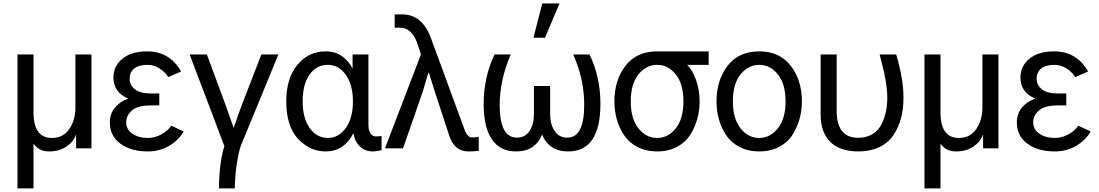

<svg xmlns="http://www.w3.org/2000/svg" viewBox="-20 -850 6296 1100"><path d="M80.1 229.5V-538.1H171.9V-207Q171.9 -59.6 277.3 -59.6Q342.8 -59.6 377.4 -111.3Q412.1 -163.1 412.1 -233.4V-538.1H503.9V0H416V-78.1H415Q401.4 -38.1 360.4 -10.3Q319.3 17.6 260.7 17.6Q203.1 17.6 171.9 -27.3V229.5Z M609.4 -148.4Q609.4 -200.2 640.1 -235.4Q670.9 -270.5 714.8 -285.2Q629.9 -321.3 629.9 -405.3Q629.9 -471.7 681.6 -513.7Q733.4 -555.7 823.2 -555.7Q952.1 -555.7 1017.6 -440.4L944.3 -408.2Q924.8 -438.5 893.1 -458.5Q861.3 -478.5 825.2 -478.5Q774.4 -478.5 748.5 -457Q722.7 -435.5 722.7 -399.4Q722.7 -362.3 752.9 -338.4Q783.2 -314.5 843.8 -314.5H892.6V-246.1H843.8Q770.5 -246.1 736.8 -217.8Q703.1 -189.5 703.1 -149.4Q703.1 -107.4 739.3 -83.5Q775.4 -59.6 827.1 -59.6Q868.2 -59.6 905.3 -80.6Q942.4 -101.6 961.9 -129.9L1032.2 -96.7Q1002.9 -45.9 948.7 -14.2Q894.5 17.6 826.2 17.6Q731.4 17.6 670.4 -26.4Q609.4 -70.3 609.4 -148.4Z M1066.4 -538.1H1165L1271.5 -251Q1306.6 -153.3 1317.4 -121.1H1320.3Q1341.8 -185.5 1365.2 -248L1477.5 -538.1H1575.2L1360.4 -16.6Q1347.7 17.6 1336.9 87.4Q1326.2 157.2 1325.2 229.5H1234.4Q1236.3 76.2 1265.6 -12.7Z M1620.1 -269.5Q1620.1 -402.3 1684.1 -479Q1748 -555.7 1846.7 -555.7Q1902.3 -555.7 1942.4 -525.9Q1982.4 -496.1 2000 -456.1V-538.1H2090.8V-136.7Q2090.8 -100.6 2103 -84.5Q2115.2 -68.4 2132.8 -68.4Q2152.3 -68.4 2166 -71.3V10.7Q2134.8 17.6 2116.2 17.6Q2072.3 17.6 2042.5 -10.3Q2012.7 -38.1 2004.9 -86.9Q1951.2 17.6 1845.7 17.6Q1755.9 17.6 1688 -54.2Q1620.1 -126 1620.1 -269.5ZM1713.9 -269.5Q1713.9 -172.9 1754.4 -116.2Q1794.9 -59.6 1859.4 -59.6Q1918.9 -59.6 1960.4 -115.7Q2002 -171.9 2002 -269.5Q2002 -362.3 1961.9 -420.4Q1921.9 -478.5 1858.4 -478.5Q1793 -478.5 1753.4 -422.4Q1713.9 -366.2 1713.9 -269.5Z M2185.5 0 2391.6 -538.1 2376 -585.9Q2344.7 -691.4 2271.5 -691.4H2241.2V-767.6H2284.2Q2399.4 -767.6 2449.2 -630.9L2642.6 -104.5Q2658.2 -62.5 2685.5 -62.5Q2702.1 -62.5 2722.7 -66.4V14.6Q2686.5 17.6 2663.1 17.6Q2583 17.6 2553.7 -73.2L2471.7 -323.2Q2439.5 -426.8 2437.5 -432.6H2433.6Q2427.7 -412.1 2422.4 -393.1Q2417 -374 2410.6 -354Q2404.3 -334 2401.4 -323.2L2289.1 0Z M2751 -253.9Q2751 -408.2 2813.5 -538.1H2906.2Q2842.8 -391.6 2842.8 -248Q2842.8 -61.5 2941.4 -61.5Q2989.3 -61.5 3014.2 -100.1Q3039.1 -138.7 3039.1 -199.2V-357.4H3131.8V-199.2Q3131.8 -139.6 3156.7 -100.6Q3181.6 -61.5 3230.5 -61.5Q3327.1 -61.5 3327.1 -249Q3327.1 -397.5 3263.7 -538.1H3357.4Q3419.9 -410.2 3419.9 -254.9Q3419.9 17.6 3234.4 17.6Q3126 17.6 3085.9 -78.1H3085Q3045.9 17.6 2936.5 17.6Q2845.7 17.6 2798.3 -51.3Q2751 -120.1 2751 -253.9ZM3036.1 -633.8 3086.9 -830.1H3185.5L3102.5 -633.8Z M3500 -268.6Q3500 -390.6 3563.5 -473.1Q3627 -555.7 3745.1 -555.7H4040V-478.5H3917Q3947.3 -449.2 3967.8 -391.6Q3988.3 -334 3988.3 -268.6Q3988.3 -217.8 3975.1 -169.9Q3961.9 -122.1 3935.1 -78.6Q3908.2 -35.2 3858.9 -8.8Q3809.6 17.6 3745.1 17.6Q3680.7 17.6 3631.3 -8.3Q3582 -34.2 3554.2 -77.1Q3526.4 -120.1 3513.2 -168.5Q3500 -216.8 3500 -268.6ZM3593.8 -268.6Q3593.8 -169.9 3637.7 -114.7Q3681.6 -59.6 3745.1 -59.6Q3807.6 -59.6 3851.6 -114.7Q3895.5 -169.9 3895.5 -268.6Q3895.5 -369.1 3851.6 -423.8Q3807.6 -478.5 3745.1 -478.5Q3682.6 -478.5 3638.2 -424.3Q3593.8 -370.1 3593.8 -268.6Z M4178.7 -268.6Q4178.7 -169.9 4222.7 -114.7Q4266.6 -59.6 4330.1 -59.6Q4392.6 -59.6 4436.5 -114.7Q4480.5 -169.9 4480.5 -268.6Q4480.5 -369.1 4436.5 -423.8Q4392.6 -478.5 4330.1 -478.5Q4267.6 -478.5 4223.1 -424.3Q4178.7 -370.1 4178.7 -268.6ZM4085 -268.6Q4085 -390.6 4148.4 -473.1Q4211.9 -555.7 4330.1 -555.7Q4446.3 -555.7 4510.3 -473.1Q4574.2 -390.6 4574.2 -268.6Q4574.2 -217.8 4561 -169.9Q4547.9 -122.1 4521 -78.6Q4494.1 -35.2 4444.3 -8.8Q4394.5 17.6 4330.1 17.6Q4265.6 17.6 4216.3 -8.3Q4167 -34.2 4139.2 -77.1Q4111.3 -120.1 4098.1 -168.5Q4085 -216.8 4085 -268.6Z M4681.6 -193.4V-538.1H4773.4V-213.9Q4773.4 -60.5 4897.5 -60.5Q4942.4 -60.5 4976.1 -80.1Q5009.8 -99.6 5027.8 -133.8Q5045.9 -168 5054.7 -207Q5063.5 -246.1 5063.5 -291Q5063.5 -378.9 5019.5 -538.1H5114.3Q5156.2 -398.4 5156.2 -291Q5156.2 -226.6 5142.1 -172.9Q5127.9 -119.1 5098.1 -75.2Q5068.4 -31.2 5017.1 -6.8Q4965.8 17.6 4897.5 17.6Q4792 17.6 4736.8 -37.1Q4681.6 -91.8 4681.6 -193.4Z M5276.4 229.5V-538.1H5368.2V-207Q5368.2 -59.6 5473.6 -59.6Q5539.1 -59.6 5573.7 -111.3Q5608.4 -163.1 5608.4 -233.4V-538.1H5700.2V0H5612.3V-78.1H5611.3Q5597.7 -38.1 5556.6 -10.3Q5515.6 17.6 5457 17.6Q5399.4 17.6 5368.2 -27.3V229.5Z M5805.7 -148.4Q5805.7 -200.2 5836.4 -235.4Q5867.2 -270.5 5911.1 -285.2Q5826.2 -321.3 5826.2 -405.3Q5826.2 -471.7 5877.9 -513.7Q5929.7 -555.7 6019.5 -555.7Q6148.4 -555.7 6213.9 -440.4L6140.6 -408.2Q6121.1 -438.5 6089.4 -458.5Q6057.6 -478.5 6021.5 -478.5Q5970.7 -478.5 5944.8 -457Q5918.9 -435.5 5918.9 -399.4Q5918.9 -362.3 5949.2 -338.4Q5979.5 -314.5 6040 -314.5H6088.9V-246.1H6040Q5966.8 -246.1 5933.1 -217.8Q5899.4 -189.5 5899.4 -149.4Q5899.4 -107.4 5935.5 -83.5Q5971.7 -59.6 6023.4 -59.6Q6064.5 -59.6 6101.6 -80.6Q6138.7 -101.6 6158.2 -129.9L6228.5 -96.7Q6199.2 -45.9 6145 -14.2Q6090.8 17.6 6022.5 17.6Q5927.7 17.6 5866.7 -26.4Q5805.7 -70.3 5805.7 -148.4Z"/></svg>

Font: Gothic A1 Medium
Style: Regular
Weight: 500
Designer: HanYang I&C Co.,Ltd.
Foundry: HanYang I&C Co.,Ltd.
Version: Version 2.50